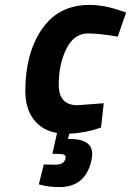

<svg xmlns="http://www.w3.org/2000/svg" viewBox="-20 -532 533 781"><path d="M262 33Q355 33 355 94Q355 107 351 124Q326 229 222 229Q182 229 150 221L138 218L158 137Q188 138 204 138Q240 138 246 114Q249 102 241.5 98Q234 94 215 94H193L212 9Q152 -1 117.5 -45.5Q83 -90 83 -162Q83 -315 150.5 -413.5Q218 -512 344 -512Q404 -512 472 -488L493 -481L459 -383Q382 -396 338 -396Q281 -396 250 -333.5Q219 -271 219 -187.5Q219 -104 295 -104L402 -112L391 -13Q328 9 262 12L256 33Z"/></svg>

Font: Titillium Web
Style: Bold Italic
Weight: 700
Italic angle: -13°
Version: Version 1.002;PS 57.000;hotconv 1.0.70;makeotf.lib2.5.55311